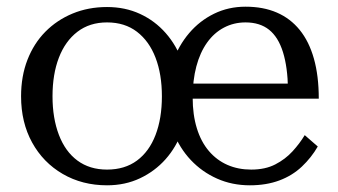

<svg xmlns="http://www.w3.org/2000/svg" viewBox="-20 -543 1010 574"><path d="M556 -251Q556 -200 568.5 -159.5Q581 -119 604.5 -91.5Q628 -64 660 -50Q692 -36 731 -36Q773 -36 803 -51.5Q833 -67 854.5 -90.5Q876 -114 891 -139L930 -105Q911 -72 882.5 -45Q854 -18 815 -3.5Q776 11 727 11Q674 11 629 -9Q584 -29 550.5 -64.5Q517 -100 498 -148.5Q479 -197 479 -253Q479 -309 496.5 -358Q514 -407 545.5 -444Q577 -481 620 -502Q663 -523 714 -523Q767 -523 807.5 -505.5Q848 -488 876 -453.5Q904 -419 918.5 -367.5Q933 -316 933 -248H527L526 -293H869L841 -276Q840 -342 826 -387Q812 -432 784.5 -454Q757 -476 714 -476Q679 -476 649.5 -460.5Q620 -445 599 -415.5Q578 -386 567 -344.5Q556 -303 556 -251ZM542 -255Q542 -200 524.5 -151.5Q507 -103 475 -67Q443 -31 398.5 -10Q354 11 300 11Q226 11 167.5 -23Q109 -57 76 -117Q43 -177 43 -255Q43 -315 62 -364Q81 -413 115.5 -448Q150 -483 197 -502.5Q244 -522 300 -522Q354 -522 398.5 -501.5Q443 -481 475.5 -444Q508 -407 525 -358.5Q542 -310 542 -255ZM137 -255Q137 -190 156 -140Q175 -90 211.5 -63Q248 -36 300 -36Q353 -36 389.5 -63Q426 -90 445 -139.5Q464 -189 464 -255Q464 -321 445 -370.5Q426 -420 389.5 -448Q353 -476 300 -476Q248 -476 211.5 -448Q175 -420 156 -370.5Q137 -321 137 -255Z"/></svg>

Font: Roboto Serif 72pt
Style: Regular
Weight: 400
Designer: Greg Gazdowicz
Foundry: Commercial Type
Version: Version 1.008